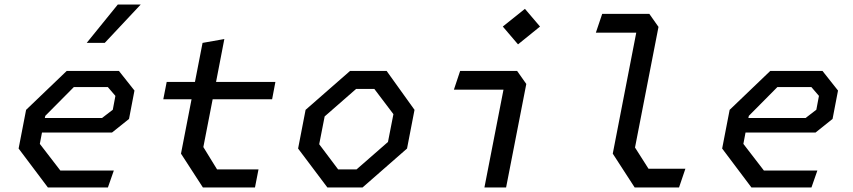

<svg xmlns="http://www.w3.org/2000/svg" viewBox="-20 -826 3760 846"><path d="M191 0H455.5L481.5 -74.5H246L155.5 -192L165 -242H473.5L548.5 -302L572.5 -427L504 -513.5H274L95 -342L62 -171.5ZM177.5 -306 179.5 -315.5 305.5 -442.5H455L488.5 -403.5L477 -342.5L429.5 -306ZM362 -637 499 -806H600L441.5 -637Z M874 0H1103.5L1119 -79.5H936.5L876 -178L917 -388.5H1179L1193.5 -465H932L968.5 -654L872.5 -637L839 -465H714.5L699.5 -388.5H824L777.5 -149Z M1422.5 0H1577.5L1773.5 -171.5L1806.5 -342L1683.5 -513.5H1522.5L1326.5 -342L1293.5 -171.5ZM1386.5 -190.5 1410.5 -313 1549 -434H1629.5L1713.5 -323L1689.5 -200.5L1551 -79.5H1470Z M2114.5 0H2210L2299 -456L2258.5 -513.5H2007.5L1980 -431H2198.5ZM2195.5 -709 2262.5 -630.5 2359.5 -709 2293 -787Z M2776.5 0H2972L3000 -82.5H2837.5L2778 -176L2881.5 -707.5L2841 -765H2633.5L2605.5 -682H2783.5L2680 -149Z M3291 0H3555.5L3581.5 -74.5H3346L3255.5 -192L3265 -242H3573.5L3648.5 -302L3672.5 -427L3604 -513.5H3374L3195 -342L3162 -171.5ZM3277.5 -306 3279.5 -315.5 3405.5 -442.5H3555L3588.5 -403.5L3577 -342.5L3529.5 -306Z"/></svg>

Font: Monaspace Krypton
Style: Italic
Weight: 400
Italic angle: -11°
Designer: Riley Cran & the Lettermatic Team
Foundry: Lettermatic
Version: Version 1.101 (Monaspace Krypton)